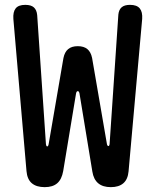

<svg xmlns="http://www.w3.org/2000/svg" viewBox="-20 -760 640 790"><path d="M89 -56 35 -682Q33 -711 44.5 -725.5Q56 -740 84 -740Q108 -740 119.5 -729.5Q131 -719 133 -698L169 -167Q170 -158 174 -157.5Q178 -157 180 -166L241 -521Q246 -546 260.5 -558Q275 -570 300 -570Q325 -570 339.5 -558Q354 -546 359 -521L420 -167Q422 -159 426 -159Q430 -159 431 -168L467 -700Q469 -720 480.5 -730Q492 -740 515 -740Q543 -740 555 -725.5Q567 -711 565 -682L509 -55Q506 -22 487.5 -6Q469 10 436 10Q403 10 384 -6Q365 -22 360 -54L307 -376Q305 -385 300 -385Q295 -385 293 -376L240 -56Q234 -22 215.5 -6Q197 10 164 10Q130 10 111 -6Q92 -22 89 -56Z"/></svg>

Font: Maple Mono Medium
Style: Regular
Weight: 500
Monospace: yes
Designer: subframe7536
Version: Version 7.000